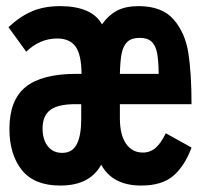

<svg xmlns="http://www.w3.org/2000/svg" viewBox="-20 -578 640 611"><path d="M10 -167.5Q10 -259.5 61.5 -301.2Q113 -343 223.5 -343H239.5Q239 -404 220.5 -429.8Q202 -455.5 162 -455.5Q107 -455.5 63.5 -413.5L7 -491.5Q44 -526 82.2 -542.2Q120.5 -558.5 171.5 -558.5Q221 -558.5 254.8 -544Q288.5 -529.5 304.5 -500.5Q326 -530.5 353.2 -544.5Q380.5 -558.5 421 -558.5Q495.5 -558.5 532.5 -516Q569.5 -473.5 579.5 -408.8Q589.5 -344 589.5 -246.5H361.5V-201.5Q361.5 -149 381 -120.8Q400.5 -92.5 434.5 -92.5Q458.5 -92.5 476 -108.2Q493.5 -124 507.5 -154L589.5 -108.5Q568 -50 531.8 -18.8Q495.5 12.5 429.5 12.5Q338 12.5 302 -54Q266 12.5 172 12.5Q88.5 12.5 49.2 -37.2Q10 -87 10 -167.5ZM238.5 -200.5V-246.5H219.5Q164.5 -246.5 140 -228Q115.5 -209.5 115.5 -169Q115.5 -134 132 -112.8Q148.5 -91.5 178 -91.5Q210 -91.5 224.2 -118.8Q238.5 -146 238.5 -200.5ZM424.5 -457.5Q398.5 -457.5 385.2 -444.8Q372 -432 367.2 -408.2Q362.5 -384.5 361.5 -343H485Q484.5 -385.5 479.8 -409.8Q475 -434 462 -445.8Q449 -457.5 424.5 -457.5Z"/></svg>

Font: JuliaMono ExtraBold
Style: Regular
Weight: 800
Monospace: yes
Designer: cormullion
Foundry: corm
Version: Version 0.055; ttfautohint (v1.8.4)